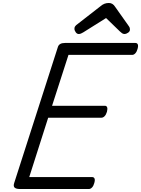

<svg xmlns="http://www.w3.org/2000/svg" viewBox="-20 -1267 945 1287"><path d="M114 0Q89 0 78.5 -9Q68 -18 75 -40L368 -952Q372 -965 383.5 -972Q395 -979 415 -979H888Q899 -979 903.5 -969.5Q908 -960 902 -939Q897 -920 887 -909.5Q877 -899 866 -899H439L329 -558H683Q694 -558 698 -548Q702 -538 697 -518Q691 -498 681 -488Q671 -478 660 -478H303L176 -80H598Q609 -80 613.5 -70.5Q618 -61 612 -40Q607 -21 597 -10.5Q587 0 576 0ZM508 -1039Q496 -1039 487.5 -1051Q479 -1063 479 -1074Q479 -1084 482.5 -1089Q486 -1094 490 -1098L652 -1224Q667 -1237 680.5 -1242Q694 -1247 710 -1247Q723 -1247 733.5 -1240.5Q744 -1234 752 -1221L844 -1091Q849 -1084 850 -1078.5Q851 -1073 851 -1068Q851 -1056 838 -1047.5Q825 -1039 816 -1039Q806 -1039 798.5 -1044Q791 -1049 784 -1056L691 -1146L538 -1050Q531 -1046 523.5 -1042.5Q516 -1039 508 -1039Z"/></svg>

Font: Playwrite IE
Style: Regular
Weight: 400
Designer: Veronika Burian, José Scaglione
Foundry: TypeTogether
Version: Version 1.002